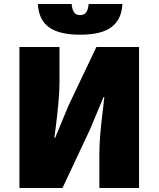

<svg xmlns="http://www.w3.org/2000/svg" viewBox="-20 -948 800 968"><path d="M78 -711H280V-532Q280 -486 274 -423.5Q268 -361 261 -306L254 -253H258L325 -415L466 -711H681V0H481V-180Q481 -254 499 -396L506 -459H502L435 -298L295 0H78ZM171 -928H341Q344 -898 354 -885Q364 -872 384 -872Q404 -872 414 -885Q424 -898 427 -928H597Q594 -852 543.5 -812.5Q493 -773 384 -773Q279 -773 227 -810.5Q175 -848 171 -928Z"/></svg>

Font: Nebula Sans Black
Style: Regular
Weight: 900
Designer: Paul D. Hunt for Adobe (as Source Sans)
Foundry: Nebula Entertainment & Broadcasting LLC
Version: Version 1.010